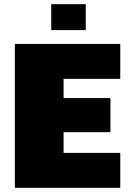

<svg xmlns="http://www.w3.org/2000/svg" viewBox="-20 -898 643 918"><path d="M51 0V-688H555V-521H284V-429H508V-266H284V-167H555V0ZM225 -754V-878H390V-754Z"/></svg>

Font: Saira Black
Style: Regular
Weight: 900
Designer: Hector Gatti with collaboration of the Omnibus-Type team
Foundry: Omnibus-Type
Version: Version 1.100; ttfautohint (v1.8.3)